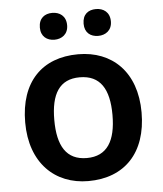

<svg xmlns="http://www.w3.org/2000/svg" viewBox="-53 -791 721 848"><g transform="rotate(-5 307.0 -367.0)"><path d="M150 -684C150 -644 177 -625 210 -625C242 -625 271 -644 271 -684C271 -726 242 -744 210 -744C177 -744 150 -726 150 -684ZM344 -684C344 -644 370 -625 404 -625C436 -625 465 -644 465 -684C465 -726 436 -744 404 -744C370 -744 344 -726 344 -684ZM565 -272C565 -452 458 -552 308 -552C148 -552 49 -452 49 -272C49 -92 157 10 305 10C465 10 565 -92 565 -272ZM178 -272C178 -387 216 -450 306 -450C397 -450 436 -387 436 -272C436 -157 397 -92 307 -92C216 -92 178 -157 178 -272Z"/></g></svg>

Font: Noto Sans Gurmukhi SemiBold
Style: Regular
Weight: 600
Designer: Jelle Bosma - Monotype Design Team
Foundry: Monotype Imaging Inc.
Version: Version 2.004